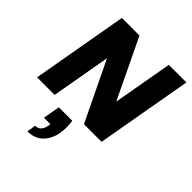

<svg xmlns="http://www.w3.org/2000/svg" viewBox="-272 -857 1322 1322"><g transform="rotate(45 389.0 -196.0)"><path d="M263.2 40H394Q403.8 99.1 394 158.2Q380.9 228.5 338.4 269.3Q295.9 310.1 227.1 310.1L237.8 245.1Q290.5 245.1 301.8 179.2L304.2 163.1H241.2ZM591.8 -702.1H763.2L639.2 0H467.8L258.8 -433.1L182.1 0H11.2L134.8 -702.1H306.2L515.1 -267.1Z"/></g></svg>

Font: SVN-Poppins
Style: Bold Italic
Weight: 700
Italic angle: -10°
Designer: Ninad Kale (Devanagari), Jonny Pinhorn (Latin)
Foundry: Indian Type Foundry
Version: Version 3.002 2017